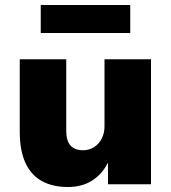

<svg xmlns="http://www.w3.org/2000/svg" viewBox="-20 -737 685 768"><path d="M252 11Q190 11 147 -13Q104 -37 81.5 -86Q59 -135 59 -210V-500H245V-213Q245 -188 252 -171Q259 -154 274 -145Q289 -136 312 -136Q336 -136 355.5 -148Q375 -160 386.5 -182Q398 -204 398 -231V-500H584V0H412V-95H416Q392 -43 350.5 -16Q309 11 252 11ZM143 -605V-717H501V-605Z"/></svg>

Font: Nunito Sans 9pt Black
Style: Regular
Weight: 900
Version: Version 3.101;gftools[0.9.27]